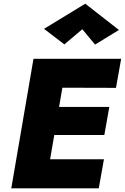

<svg xmlns="http://www.w3.org/2000/svg" viewBox="-20 -1018 675 1038"><path d="M169 0H514L542 -157H196ZM262 -544 607 -543 635 -700H289ZM218 -288H544L571 -440H245ZM161 -700 41 0H224L344 -700ZM425 -860 494 -777 623 -856 441 -998 218 -862 328 -778Z"/></svg>

Font: Jost ExtraBold
Style: Italic
Weight: 800
Italic angle: -5°
Version: Version 3.710